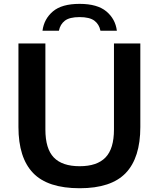

<svg xmlns="http://www.w3.org/2000/svg" viewBox="-20 -965 822 994"><path d="M392.5 9.5Q227 9.5 151.2 -69.5Q75.5 -148.5 75.5 -307.5V-740H215V-294.5Q215 -195 258.5 -149.8Q302 -104.5 392.5 -104.5Q482.5 -104.5 526.2 -149.8Q570 -195 570 -294.5V-740H706.5V-307.5Q706.5 -148.5 631.2 -69.5Q556 9.5 392.5 9.5ZM200 -806Q208 -867 254 -906Q300 -945 392 -945Q484 -945 530.8 -905.8Q577.5 -866.5 585 -806H500Q493.5 -839 468.8 -857.8Q444 -876.5 392 -876.5Q340 -876.5 315.8 -857.8Q291.5 -839 285 -806Z"/></svg>

Font: Encode Sans SmExp SmBold
Style: Regular
Weight: 600
Width: 6
Designer: Multiple Designers
Foundry: Impallari Type
Version: Version 3.002; ttfautohint (v1.8.3) -l 8 -r 50 -G 200 -x 14 